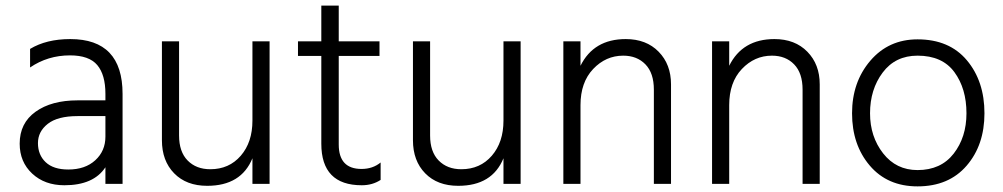

<svg xmlns="http://www.w3.org/2000/svg" viewBox="-20 -654 3567 683"><path d="M223 -51Q283 -51 319 -84Q355 -117 355 -168V-241H256Q185 -241 150 -213.5Q115 -186 115 -145Q115 -103 142.5 -77Q170 -51 223 -51ZM355 -59Q313 5 209 5Q139 5 94.5 -36.5Q50 -78 50 -143Q50 -216 106.5 -256.5Q163 -297 256 -297H355V-320Q355 -388 326 -422.5Q297 -457 229 -457Q150 -457 87 -414V-480Q145 -515 230 -515Q416 -515 416 -320V0H355Z M939 0H878V-91Q838 7 717 7Q643 7 599.5 -37.5Q556 -82 556 -155V-507H617V-172Q617 -114 647.5 -83Q678 -52 728 -52Q795 -52 836.5 -100Q878 -148 878 -225V-507H939Z M1334 -14Q1305 5 1267 5Q1123 5 1123 -143V-455H1040V-507H1123V-634H1185V-507H1330V-455H1185V-140Q1185 -53 1266 -53Q1306 -53 1334 -76Z M1832 0H1771V-91Q1731 7 1610 7Q1536 7 1492.5 -37.5Q1449 -82 1449 -155V-507H1510V-172Q1510 -114 1540.5 -83Q1571 -52 1621 -52Q1688 -52 1729.5 -100Q1771 -148 1771 -225V-507H1832Z M2367 0H2306V-335Q2306 -394 2276 -425Q2246 -456 2197 -456Q2135 -456 2090 -408.5Q2045 -361 2045 -280V0H1984V-507H2045V-420Q2092 -515 2206 -515Q2279 -515 2323 -470Q2367 -425 2367 -354Z M2896 0H2835V-335Q2835 -394 2805 -425Q2775 -456 2726 -456Q2664 -456 2619 -408.5Q2574 -361 2574 -280V0H2513V-507H2574V-420Q2621 -515 2735 -515Q2808 -515 2852 -470Q2896 -425 2896 -354Z M3482 -251Q3482 -138 3418.5 -64.5Q3355 9 3244 9Q3137 9 3074 -65Q3011 -139 3011 -251Q3011 -362 3076 -438Q3141 -514 3244 -514Q3357 -514 3419.5 -439.5Q3482 -365 3482 -251ZM3075 -251Q3075 -168 3121.5 -108.5Q3168 -49 3244 -49Q3327 -49 3372.5 -107.5Q3418 -166 3418 -251Q3418 -339 3375 -397.5Q3332 -456 3244 -456Q3165 -456 3120 -396Q3075 -336 3075 -251Z"/></svg>

Font: Hind Vadodara Light
Style: Regular
Weight: 300
Designer: Hitesh Malaviya
Foundry: Indian Type Foundry
Version: Version 1.000;PS 1.0;hotconv 1.0.86;makeotf.lib2.5.63406; tt